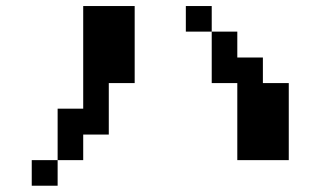

<svg xmlns="http://www.w3.org/2000/svg" viewBox="-20 -629 1040 623"><path d="M583 -526.4V-609.4H667V-526.4ZM83 -26.4V-109.4H167V-26.4ZM667 -526.4H750V-442.4H833V-359.4H917V-109.4H750V-359.4H667ZM167 -109.4V-276.4H250V-609.4H417V-359.4H333V-192.4H250V-109.4Z"/></svg>

Font: KH Dot Dougenzaka 12
Style: Regular
Weight: 400
Designer: Original version for X68000 by Keitarou Hiraki (http://hp.vector.co.jp/authors/VA000874/) / TrueType conversion by Homem
Version: Version 1.00.20150527